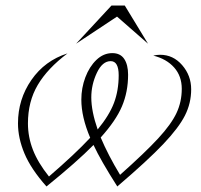

<svg xmlns="http://www.w3.org/2000/svg" viewBox="-20 -668 726 694"><path d="M559 -470Q606 -470 638.5 -432.5Q671 -395 671 -345Q671 -295 648.5 -250.5Q626 -206 570 -147Q514 -88 404 6Q344 -88 318 -144Q258 -83 148 6Q92 -57 68.5 -113Q45 -169 45 -222Q45 -309 93.5 -379Q142 -449 224 -475Q152 -421 116.5 -361Q81 -301 81 -222Q81 -173 99 -126.5Q117 -80 157 -30Q252 -112 306 -170Q274 -245 274 -308Q274 -350 288.5 -388.5Q303 -427 328.5 -451.5Q354 -476 386 -476Q415 -476 429 -455Q443 -434 443 -398Q443 -336 421 -284Q399 -232 344 -171Q371 -107 414 -36Q505 -117 552 -168Q599 -219 618 -259.5Q637 -300 637 -347Q637 -393 609.5 -424Q582 -455 534 -467Q546 -470 559 -470ZM333 -200Q375 -251 392 -296Q409 -341 409 -396Q409 -447 380 -447Q350 -447 330 -404.5Q310 -362 310 -316Q310 -266 333 -200ZM383 -648H431L515 -510L403 -608L255 -510Z"/></svg>

Font: Srisakdi
Style: Regular
Weight: 400
Designer: Cadson Demak Co.,Ltd.
Foundry: Cadson Demak Co.,Ltd.
Version: Version 1.000